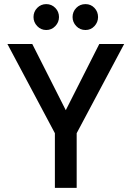

<svg xmlns="http://www.w3.org/2000/svg" viewBox="-20 -914 640 934"><path d="M247 0V-266L16 -700H137L300 -378L463 -700H584L353 -266V0ZM396 -768Q369 -768 351 -787Q333 -806 333 -831Q333 -857 351 -875.5Q369 -894 396 -894Q422 -894 439.5 -875.5Q457 -857 457 -831Q457 -806 439.5 -787Q422 -768 396 -768ZM205 -768Q179 -768 161 -787Q143 -806 143 -831Q143 -857 161 -875.5Q179 -894 205 -894Q231 -894 249 -875.5Q267 -857 267 -831Q267 -806 249 -787Q231 -768 205 -768Z"/></svg>

Font: DM Mono Medium
Style: Regular
Weight: 500
Designer: Colophon Foundry
Foundry: Colophon Foundry
Version: Version 1.000; ttfautohint (v1.8.2.53-6de2)